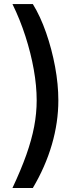

<svg xmlns="http://www.w3.org/2000/svg" viewBox="-20 -792 406 948"><path d="M41.5 136.2Q83.5 46.9 109.9 -27.3Q136.2 -101.6 148.7 -167.2Q161.1 -232.9 161.1 -296.4Q161.1 -368.2 146.7 -449Q132.3 -529.8 105.7 -612.5Q79.1 -695.3 41.5 -772H142.1Q179.2 -711.9 207.5 -630.9Q235.8 -549.8 252 -462.6Q268.1 -375.5 268.1 -296.4Q268.1 -188 236.1 -78.1Q204.1 31.7 142.1 136.2Z"/></svg>

Font: Inter V
Style: Weight 500 Optical size 14.0
Weight: 500
Designer: Rasmus Andersson
Foundry: rsms
Version: Version 4.000;git-4fc901f